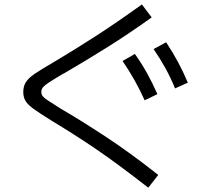

<svg xmlns="http://www.w3.org/2000/svg" viewBox="-20 -786 978 882"><path d="M218.8 -230.5Q159.2 -267.6 133.8 -286.1Q108.4 -304.7 97.7 -321.8Q86.9 -338.9 86.9 -363.3Q86.9 -389.6 98.6 -408.2Q110.4 -426.8 137.7 -445.8Q165 -464.8 227.5 -501Q321.3 -556.6 418.9 -619.6Q516.6 -682.6 631.8 -765.6L676.8 -706.1Q567.4 -627.9 471.2 -567.9Q375 -507.8 276.4 -450.2Q274.4 -449.2 272.5 -448.2Q270.5 -447.3 268.6 -446.3Q225.6 -420.9 205.6 -407.7Q185.5 -394.5 177.7 -385.3Q169.9 -376 169.9 -364.3Q169.9 -352.5 175.8 -344.7Q181.6 -336.9 198.2 -325.7Q214.8 -314.5 256.8 -288.1Q347.7 -235.4 462.4 -160.2Q577.1 -85 707 17.6L661.1 76.2Q519.5 -34.2 421.9 -100.6Q324.2 -167 218.8 -230.5ZM543 -505.9 599.6 -538.1Q630.9 -494.1 655.3 -450.2Q679.7 -406.2 703.1 -353.5L644.5 -325.2Q623 -373 598.6 -416.5Q574.2 -460 543 -505.9ZM685.5 -560.5 743.2 -591.8Q775.4 -543 798.8 -499Q822.3 -455.1 842.8 -406.2L784.2 -379.9Q763.7 -429.7 739.7 -473.1Q715.8 -516.6 685.5 -560.5Z"/></svg>

Font: Pretendard JP Variable
Style: Regular
Weight: 400
Designer: Base glyphs from Inter by Rasmus Andersson; Hangul glyphs from Noto Sans CJK(Source Han Sans) by Jang Soo-young and Kang
Foundry: Kil Hyung-jin
Version: Version 1.307;Glyphs 3.2 (3192)